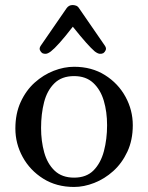

<svg xmlns="http://www.w3.org/2000/svg" viewBox="-20 -730 588 762"><path d="M274 12Q204 12 151.5 -21Q99 -54 70 -107Q41 -160 41 -220Q41 -279 62 -325Q83 -371 117.5 -402Q152 -433 193 -449Q234 -465 274 -465Q344 -465 396.5 -432Q449 -399 478 -346Q507 -293 507 -233Q507 -174 485.5 -128Q464 -82 429.5 -51Q395 -20 354 -4Q313 12 274 12ZM274 -25Q323 -25 351.5 -54Q380 -83 392.5 -130.5Q405 -178 405 -233Q405 -286 392 -330Q379 -374 350 -401Q321 -428 274 -428Q225 -428 196 -399.5Q167 -371 155 -324.5Q143 -278 143 -222Q143 -170 155.5 -125Q168 -80 197 -52.5Q226 -25 274 -25ZM148 -519Q142 -523 138.5 -531Q135 -539 142 -549L244 -697Q253 -710 268 -710Q275 -710 282 -707.5Q289 -705 294 -697L396 -549Q403 -539 399.5 -531Q396 -523 390 -519Q384 -516 376 -516.5Q368 -517 356 -526Q343 -537 322 -560.5Q301 -584 269 -624Q238 -584 217 -560.5Q196 -537 182 -526Q170 -517 162 -516.5Q154 -516 148 -519Z"/></svg>

Font: Alice
Style: Regular
Weight: 400
Designer: Ksenia Yerulevich
Foundry: Cyreal (http://www.cyreal.org/)
Version: Version 2.003; ttfautohint (v1.8.3)